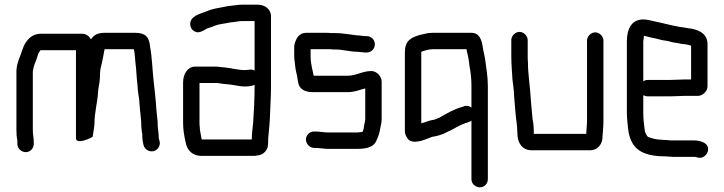

<svg xmlns="http://www.w3.org/2000/svg" viewBox="-20 -625 3090 819"><path d="M587 -53V-41C587 -34 588 -26 590 -17L592 -7C594 2 600 10 608 15C635 32 667 8 661 -22L658 -32C657 -37 657 -40 657 -42C657 -47 657 -51 656 -56C656 -65 653 -76 653 -87C653 -112 649 -132 647 -158L645 -186C643 -214 639 -245 636 -273C630 -324 629 -380 620 -427C617 -467 599 -485 558 -485H427C398 -485 381 -477 368 -457C359 -473 346 -481 330 -481H168C126 -484 107 -468 90 -444C81 -431 79 -421 73 -406L68 -391C59 -369 50 -347 50 -317V-73C50 -56 51 -39 54 -26V-11C54 8 71 24 90 24C109 24 124 8 124 -11V-18C124 -37 120 -51 120 -71V-317C120 -325 123 -334 124 -340C127 -354 137 -372 140 -386C143 -398 147 -403 153 -411H304V-36C304 -25 313 -22 324 -23C343 -25 361 -34 375 -41C378 -62 382 -78 383 -99C383 -145 395 -183 398 -229C399 -250 405 -269 406 -291C406 -308 407 -325 410 -338C417 -362 421 -390 426 -415H551C555 -397 556 -376 558 -355C562 -328 562 -295 566 -267L568 -241C569 -225 575 -201 575 -183C577 -148 583 -117 583 -83C584 -75 585 -59 587 -53Z M832 -85C831 -90 831 -96 831 -101V-271H900C905 -271 909 -271 914 -270L934 -267C941 -266 948 -266 956 -265C980 -263 1000 -256 1024 -256C1040 -256 1054 -258 1066 -263V-253C1066 -204 1063 -149 1060 -104C1058 -79 1054 -56 1054 -30H841C840 -31 840 -31 840 -32C838 -47 832 -67 832 -85ZM1024 -326C997 -326 969 -334 942 -337L922 -339C914 -340 906 -341 899 -341H813C781 -341 761 -310 761 -274V-101C761 -71 766 -43 772 -18C777 15 801 40 839 40H1067C1072 39 1078 38 1085 37C1104 34 1123 14 1123 -7C1124 -14 1124 -21 1124 -27C1124 -32 1124 -38 1125 -45C1128 -79 1131 -103 1132 -140C1133 -173 1136 -217 1136 -252V-556C1136 -585 1111 -605 1079 -605H1009C1002 -605 994 -604 987 -603C970 -601 948 -599 933 -595C912 -591 890 -588 872 -581C846 -569 799 -562 792 -530C788 -509 801 -492 818 -488C831 -485 842 -492 852 -497C864 -506 884 -509 898 -516C917 -523 939 -524 960 -529L978 -531C989 -532 998 -535 1009 -535H1066V-324C1052 -332 1041 -326 1024 -326Z M1544 -471H1538C1529 -471 1516 -474 1508 -474C1505 -474 1501 -474 1496 -475C1468 -478 1439 -484 1411 -484H1391C1384 -485 1377 -485 1371 -485H1286C1267 -485 1252 -475 1243 -455C1238 -444 1235 -434 1235 -425V-383C1235 -376 1236 -369 1237 -362C1239 -341 1241 -326 1246 -307C1249 -295 1249 -284 1252 -273C1256 -245 1281 -232 1313 -232H1464C1493 -232 1514 -242 1538 -248V-118C1538 -107 1534 -97 1533 -89L1531 -75C1530 -70 1528 -67 1526 -62C1519 -62 1512 -60 1504 -60H1379C1361 -60 1344 -64 1327 -64H1320C1301 -65 1285 -48 1285 -30C1285 -11 1301 5 1319 6H1326C1344 6 1361 10 1379 10H1504C1542 10 1574 3 1585 -24C1593 -40 1599 -57 1602 -78C1604 -90 1608 -102 1608 -118V-277C1608 -299 1587 -322 1564 -322C1526 -322 1499 -302 1464 -302H1318C1313 -328 1305 -354 1305 -383V-415H1389C1396 -414 1403 -414 1410 -414C1442 -414 1474 -404 1506 -404C1515 -404 1529 -401 1538 -401H1544C1564 -401 1579 -417 1579 -436C1579 -455 1564 -471 1544 -471Z M1777 -99V-404C1791 -409 1808 -415 1825 -415H1970C1971 -412 1971 -410 1971 -408C1973 -397 1978 -381 1979 -371L1981 -357L1983 -341C1988 -317 1991 -286 1991 -259V-166C1978 -176 1965 -175 1952 -169C1917 -160 1884 -140 1856 -124L1842 -118C1837 -116 1829 -113 1824 -113C1807 -110 1794 -103 1777 -99ZM2027 174C2046 174 2061 159 2061 139V-259C2061 -297 2054 -336 2050 -368C2048 -385 2042 -404 2040 -420C2036 -452 2026 -485 1991 -485H1825C1817 -485 1809 -484 1802 -483C1792 -480 1782 -479 1771 -476C1731 -464 1707 -451 1707 -401V-64C1707 -55 1711 -46 1718 -35C1737 -7 1786 -26 1812 -37C1818 -39 1826 -43 1834 -43C1847 -46 1859 -49 1871 -54L1887 -62C1911 -71 1933 -88 1958 -97C1969 -102 1983 -103 1991 -111V139C1991 159 2008 174 2027 174Z M2248 16H2499C2527 16 2550 -9 2550 -39C2550 -42 2550 -47 2551 -54L2553 -82C2554 -93 2554 -104 2554 -117V-452C2554 -470 2537 -487 2519 -487C2501 -487 2484 -470 2484 -452V-116C2484 -106 2484 -97 2483 -88L2481 -60V-54H2257V-56C2257 -77 2256 -98 2252 -115C2249 -141 2248 -162 2245 -191L2243 -219C2240 -265 2232 -311 2232 -359C2231 -368 2231 -377 2231 -386V-454C2231 -472 2214 -489 2196 -489C2178 -489 2161 -472 2161 -454V-386C2161 -353 2164 -319 2166 -286C2168 -269 2173 -233 2173 -215C2174 -196 2177 -174 2178 -155C2180 -121 2187 -91 2187 -56C2187 -15 2208 16 2248 16Z M2837 -284H2743C2736 -284 2730 -282 2724 -278V-449C2724 -452 2725 -457 2726 -463C2726 -466 2726 -469 2727 -472C2730 -471 2732 -471 2733 -471L2753 -466C2769 -463 2789 -458 2804 -454C2818 -452 2836 -449 2847 -445C2861 -443 2872 -441 2886 -438L2903 -436C2910 -435 2922 -433 2928 -430V-286H2899C2886 -286 2852 -284 2837 -284ZM2899 -216H2953C2975 -214 2998 -234 2998 -257V-440C2996 -484 2956 -501 2913 -505L2896 -508L2880 -510C2867 -512 2855 -516 2841 -518C2817 -524 2790 -530 2767 -535C2751 -538 2741 -542 2724 -542C2673 -542 2654 -500 2654 -449V-142C2654 -130 2655 -119 2656 -108C2659 -72 2662 -43 2676 -18C2699 27 2751 42 2818 42C2828 42 2838 44 2849 44H2941C2948 44 2951 46 2956 47C2977 53 2994 37 2999 22C3009 -13 2971 -26 2941 -26H2839C2832 -27 2825 -28 2818 -28C2813 -28 2808 -28 2802 -29C2779 -29 2761 -35 2744 -41C2738 -47 2730 -61 2730 -72C2727 -95 2724 -116 2724 -143V-219C2730 -216 2736 -214 2743 -214H2837C2852 -214 2886 -216 2899 -216Z"/></svg>

Font: Electronic
Style: Bd
Weight: 700
Version: Version 1.011